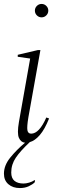

<svg xmlns="http://www.w3.org/2000/svg" viewBox="-44 -714 299 974"><path d="M167 -626Q153 -626 143 -636Q133 -646 133 -660Q133 -674 143 -684Q153 -694 167 -694Q181 -694 191 -684Q201 -674 201 -660Q201 -646 191 -636Q181 -626 167 -626ZM57 240Q21 240 -1.5 220.5Q-24 201 -24 167Q-24 125 8 85.5Q40 46 83 10Q62 8 52 -14.5Q42 -37 52 -95L109 -417L46 -426V-436L148 -460H161L100 -119Q92 -71 95 -53.5Q98 -36 114 -36Q155 -36 191 -118L205 -113Q183 -58 158 -29Q133 0 107 7Q60 51 36.5 85.5Q13 120 13 161Q13 190 29.5 203.5Q46 217 75 217Q88 217 103.5 212.5Q119 208 131 200H134L132 211Q121 222 101.5 231Q82 240 57 240Z"/></svg>

Font: Spectral ExtraLight
Style: Italic
Weight: 275
Italic angle: -10°
Designer: Jean-Baptiste Levee
Foundry: Production Type
Version: Version 2.001